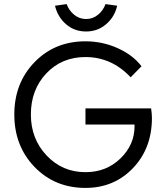

<svg xmlns="http://www.w3.org/2000/svg" viewBox="-20 -909 806 939"><path d="M398 10Q248 10 149 -92.5Q50 -195 50 -349Q50 -503 149 -605Q248 -707 398 -707Q481 -707 555.5 -673.5Q630 -640 672 -585L619 -531Q526 -630 398 -630Q282 -630 206.5 -550Q131 -470 131 -349Q131 -230 208 -148.5Q285 -67 398 -67Q500 -67 569 -134Q638 -201 638 -291V-300H398V-379H719Q723 -352 723 -332Q723 -184 630.5 -87Q538 10 398 10ZM249 -881 306 -889Q317 -858 342.5 -837Q368 -816 401 -816Q434 -816 459.5 -837Q485 -858 496 -889L553 -881Q541 -827 499.5 -791Q458 -755 401 -755Q344 -755 303 -790.5Q262 -826 249 -881Z"/></svg>

Font: Easer Grotesk Light
Style: Regular
Weight: 300
Designer: Boardeaser, Bonnie Shaver-Troup, Thomas Jockin
Foundry: Lexend
Version: Version 1.008;Glyphs 3.1.2 (3151)